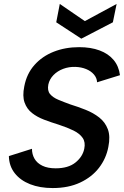

<svg xmlns="http://www.w3.org/2000/svg" viewBox="-20 -946 628 973"><path d="M142 -192Q142 -164 155 -141.5Q168 -119 195 -106Q222 -93 262 -93Q326 -93 362.5 -122.5Q399 -152 407 -192Q414 -225 399 -247Q384 -269 352.5 -284.5Q321 -300 278 -314Q239 -326 203.5 -339.5Q168 -353 142 -373.5Q116 -394 104.5 -426.5Q93 -459 103 -508Q115 -572 154.5 -616.5Q194 -661 252.5 -684Q311 -707 381 -707Q440 -707 484.5 -690.5Q529 -674 555.5 -642.5Q582 -611 588 -565L472 -529Q471 -551 456 -568.5Q441 -586 416.5 -596Q392 -606 362 -607Q329 -608 300 -597Q271 -586 251 -565.5Q231 -545 225 -518Q219 -487 233.5 -469.5Q248 -452 275.5 -440.5Q303 -429 336 -417Q375 -405 414 -389.5Q453 -374 483 -350.5Q513 -327 526.5 -291Q540 -255 529 -201Q518 -143 482 -96Q446 -49 386.5 -21Q327 7 247 7Q182 7 132.5 -12.5Q83 -32 54.5 -68.5Q26 -105 25 -155ZM571 -926 552 -833 392 -750 265 -833 283 -926 410 -839Z"/></svg>

Font: Albert Sans SemiBold
Style: Italic
Weight: 600
Italic angle: -11.25°
Designer: Andreas Rasmussen
Foundry: a.Foundry
Version: Version 1.025